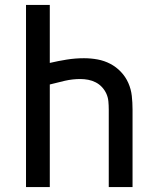

<svg xmlns="http://www.w3.org/2000/svg" viewBox="-20 -755 640 775"><path d="M85 0V-735H181V-501Q215 -509 249.5 -514.5Q284 -520 319 -520Q347 -520 374 -515Q401 -510 425 -497.5Q449 -485 468 -465Q487 -445 498 -420Q509 -395 512 -368Q515 -341 515 -313V0H419V-313Q419 -329 417.5 -345.5Q416 -362 409.5 -376.5Q403 -391 392 -403Q381 -415 366.5 -422.5Q352 -430 336 -433Q320 -436 304 -436Q273 -436 242 -429Q211 -422 181 -414V0Z"/></svg>

Font: Iosevka SS04 Medium Extended
Style: Regular
Weight: 500
Width: 7
Monospace: yes
Designer: Belleve Invis
Foundry: Belleve Invis
Version: Version 19.0.0; ttfautohint (v1.8.4)